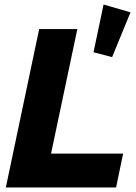

<svg xmlns="http://www.w3.org/2000/svg" viewBox="-20 -832 605 852"><path d="M5.9 0 153.8 -703.1H323.2L206.5 -150.4H526.4L495.1 0ZM477.5 -578.6 395 -600.1 439.5 -812 559.1 -777.3Z"/></svg>

Font: Schibsted Grotesk ExtraBold
Style: Italic
Weight: 800
Italic angle: -12°
Designer: Bakken & Baeck AS, Henrik Kongsvoll
Foundry: Schibsted ASA
Version: Version 1.100; ttfautohint (v1.8.4.7-5d5b);gftools[0.9.25]